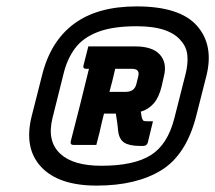

<svg xmlns="http://www.w3.org/2000/svg" viewBox="-20 -780 672 600"><path d="M407 -760Q542 -760 595.5 -699.5Q649 -639 625 -543L593 -417Q562 -296 484 -248Q406 -200 282 -200Q163 -200 108.5 -258.5Q54 -317 79 -417L111 -543Q137 -650 210.5 -705Q284 -760 407 -760ZM407 -698Q332 -698 285.5 -680Q239 -662 214.5 -629Q190 -596 179 -551L144 -411Q126 -338 169 -299Q209 -262 297 -262Q398 -262 451 -295Q504 -328 525 -411L560 -549Q568 -581 565.5 -607Q563 -633 546 -652Q529 -674 494.5 -686Q460 -698 407 -698ZM402 -635Q456 -635 479 -610Q502 -585 493 -545L485 -510Q477 -476 460.5 -457Q444 -438 420 -431Q422 -421 423 -413Q425 -406 427.5 -403.5Q430 -401 439 -401H458Q454 -385 449.5 -366Q445 -347 442 -335Q439 -324 428 -324H417Q384 -324 368 -334.5Q352 -345 349 -372Q348 -385 346 -398.5Q344 -412 342 -425H305Q302 -412 299 -401Q295 -382 290.5 -364Q286 -346 281 -327H210Q199 -327 201 -338Q216 -395 230 -451.5Q244 -508 258 -565H249Q238 -565 241 -576Q245 -591 248.5 -605.5Q252 -620 256 -635ZM391 -565H340Q336 -547 331.5 -529Q327 -511 322 -493H373Q400 -493 406 -517L412 -541Q415 -554 410 -559Q406 -565 391 -565Z"/></svg>

Font: Recursive Mn Lnr St XBd
Style: Italic
Weight: 800
Italic angle: -15°
Monospace: yes
Version: Version 1.079;hotconv 1.0.112;makeotfexe 2.5.65598; ttfautoh